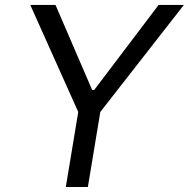

<svg xmlns="http://www.w3.org/2000/svg" viewBox="-20 -747 754 767"><path d="M100.9 -727.3 292.6 -299.7 242.9 0H331L380.7 -299.7L714.5 -727.3H613.6L356.5 -387.8H348L201.7 -727.3Z"/></svg>

Font: Margiela Sans
Style: Italic
Weight: 400
Italic angle: -9.39999°
Designer: Stefan Endress, Andreas Faust
Version: Version 1.100;FEAKit 1.0